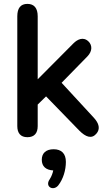

<svg xmlns="http://www.w3.org/2000/svg" viewBox="-20 -698 559 988"><path d="M121 8C157 8 174 -13 174 -49V-160L217 -202L388 -26C421 7 451 18 475 -9C498 -34 489 -64 463 -92L297 -272L430 -408C457 -436 454 -466 436 -484C409 -511 378 -495 358 -475L174 -290V-614C174 -656 156 -678 121 -678C86 -678 69 -656 69 -614V-49C69 -13 86 8 121 8ZM279 257C306 223 319 176 319 135C319 92 296 70 256 70C217 70 195 90 195 124C195 158 216 177 254 179C251 194 245 210 236 224C209 262 253 287 279 257Z"/></svg>

Font: SN Pro Medium
Style: Regular
Weight: 500
Designer: Tobias Whetton
Foundry: Supernotes
Version: Version 1.003;Glyphs 3.3 (3324)